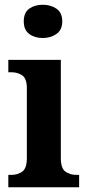

<svg xmlns="http://www.w3.org/2000/svg" viewBox="-20 -788 370 808"><path d="M160 -628Q126 -628 103 -645Q80 -662 80 -698Q80 -735 103 -751.5Q126 -768 160 -768Q193 -768 217.5 -751.5Q242 -735 242 -698Q242 -662 217.5 -645Q193 -628 160 -628ZM15 0V-52H27Q55 -52 74 -66Q93 -80 93 -123V-417Q93 -457 74 -470.5Q55 -484 27 -484H15V-536H236V-123Q236 -80 255 -66Q274 -52 302 -52H313V0Z"/></svg>

Font: Noto Serif Khmer SemiCondensed
Style: Bold
Weight: 700
Width: 4
Designer: Danh Hong and the Monotype Design Team
Foundry: Monotype Imaging Inc.
Version: Version 2.004; ttfautohint (v1.8.4.7-5d5b)